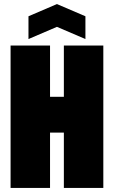

<svg xmlns="http://www.w3.org/2000/svg" viewBox="-20 -924 560 944"><path d="M32 0V-700H226V-448H294V-700H488V0H294V-272H226V0ZM120 -732V-844L260 -904L400 -844V-732L260 -792Z"/></svg>

Font: Tektur Condensed ExtraBold
Style: Regular
Weight: 800
Width: 3
Designer: Adam Jagosz
Foundry: Adam Jagosz
Version: Version 1.005;gftools[0.9.30]